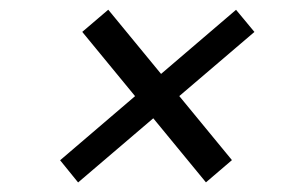

<svg xmlns="http://www.w3.org/2000/svg" viewBox="-20 -549 630 398"><path d="M204.4 -528.9 460.8 -217.1 406.9 -171 150.5 -482.9ZM469.3 -528.7 507.4 -482.8 141.9 -170.8 104.6 -216.8Z"/></svg>

Font: Pathway Extreme 8pt Thin 12pt
Style: Italic
Weight: 100
Italic angle: -8°
Version: Version 1.001;gftools[0.9.26]